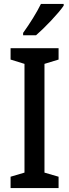

<svg xmlns="http://www.w3.org/2000/svg" viewBox="-20 -960 353 980"><path d="M305 -931V-940H189C167 -895 133 -841 98 -792V-780H164C208 -818 278 -891 305 -931ZM279 0V-58L207 -79V-634L279 -656V-714H34V-656L105 -634V-79L34 -58V0Z"/></svg>

Font: Noto Sans Arabic Cond Med
Style: Regular
Weight: 500
Width: 3
Designer: Monotype Design Team, Nadine Chahine, Nizar Qandah and Khaled Hosny
Foundry: Monotype Imaging Inc.
Version: Version 2.012